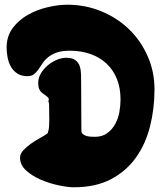

<svg xmlns="http://www.w3.org/2000/svg" viewBox="-20 -793 683 814"><path d="M266 -773Q341 -773 408.5 -745.5Q476 -718 526 -670Q576 -622 605.5 -556Q635 -490 635 -414Q635 -332 616 -257Q597 -182 556 -124.5Q515 -67 450 -33Q385 1 293 1Q269 1 230 -7Q191 -15 154.5 -30.5Q118 -46 91.5 -69.5Q65 -93 65 -125Q65 -141 79 -156Q93 -171 111.5 -184Q130 -197 150 -208Q170 -219 182 -228Q187 -242 188 -255.5Q189 -269 189 -284L188 -354Q184 -363 186.5 -369.5Q189 -376 179 -384Q170 -391 163 -396Q156 -401 151.5 -406.5Q147 -412 144.5 -420Q142 -428 142 -442Q142 -463 153.5 -482Q165 -501 182 -515.5Q199 -530 220 -539Q241 -548 261 -548Q286 -548 299.5 -538Q313 -528 318 -512.5Q323 -497 323.5 -478Q324 -459 324 -441L325 -240Q325 -230 331.5 -224.5Q338 -219 347 -216.5Q356 -214 365.5 -213.5Q375 -213 382 -213Q413 -213 434 -228Q455 -243 468 -266.5Q481 -290 486 -317.5Q491 -345 491 -371Q491 -420 475.5 -458.5Q460 -497 431.5 -523.5Q403 -550 363.5 -564Q324 -578 276 -578Q242 -578 220 -570Q198 -562 183.5 -550Q169 -538 160 -524Q151 -510 142.5 -498Q134 -486 123.5 -478Q113 -470 97 -470Q71 -470 54 -481Q37 -492 27 -509Q17 -526 12.5 -548Q8 -570 8 -591Q8 -639 33.5 -673.5Q59 -708 98 -730Q137 -752 182 -762.5Q227 -773 266 -773Z"/></svg>

Font: r_Neptun CAT
Style: Regular
Weight: 400
Foundry: Peter Wiegel, CAT-Fonts
Version: Version 1.000;June 8, 2024;FontCreator 14.0.0.2814 32-bit